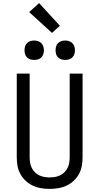

<svg xmlns="http://www.w3.org/2000/svg" viewBox="-20 -1209 640 1237"><path d="M300 8Q272 8 244.5 3.5Q217 -1 191.5 -13Q166 -25 145.5 -44Q125 -63 111.5 -87.5Q98 -112 93 -139.5Q88 -167 88 -195V-735H171V-195Q171 -178 174 -160.5Q177 -143 184.5 -127.5Q192 -112 204.5 -99.5Q217 -87 232.5 -79.5Q248 -72 265.5 -69Q283 -66 300 -66Q317 -66 334.5 -69Q352 -72 367.5 -79.5Q383 -87 395.5 -99.5Q408 -112 415.5 -127.5Q423 -143 426 -160.5Q429 -178 429 -195V-735H512V-195Q512 -167 507 -139.5Q502 -112 488.5 -87.5Q475 -63 454.5 -44Q434 -25 408.5 -13Q383 -1 355.5 3.5Q328 8 300 8ZM400 -823Q387 -823 375 -826.5Q363 -830 354 -839Q345 -848 341.5 -860Q338 -872 338 -885Q338 -898 341.5 -910Q345 -922 354 -931Q363 -940 375 -944Q387 -948 400 -948Q413 -948 425 -944Q437 -940 446 -931Q455 -922 459 -910Q463 -898 463 -885Q463 -872 459 -860Q455 -848 446 -839Q437 -830 425 -826.5Q413 -823 400 -823ZM200 -823Q187 -823 175 -826.5Q163 -830 154 -839Q145 -848 141.5 -860Q138 -872 138 -885Q138 -898 141.5 -910Q145 -922 154 -931Q163 -940 175 -944Q187 -948 200 -948Q213 -948 225 -944Q237 -940 246 -931Q255 -922 259 -910Q263 -898 263 -885Q263 -872 259 -860Q255 -848 246 -839Q237 -830 225 -826.5Q213 -823 200 -823ZM315 -997 168 -1131 232 -1189 366 -1043Z"/></svg>

Font: Zed Mono Extended
Style: Regular
Weight: 400
Width: 7
Monospace: yes
Designer: Belleve Invis
Foundry: Belleve Invis
Version: Version 1.0.0; ttfautohint (v1.8.4)